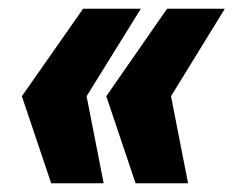

<svg xmlns="http://www.w3.org/2000/svg" viewBox="-20 -530 534 439"><path d="M97 -111 30 -310 170 -510H302L178 -310L217 -111ZM290 -111 223 -310 362 -510H494L371 -310L410 -111Z"/></svg>

Font: Saira Semi Condensed Black
Style: Italic
Weight: 900
Width: 4
Italic angle: -12°
Designer: Hector Gatti with collaboration of the Omnibus-Type team
Foundry: Omnibus-Type
Version: Version 1.001; ttfautohint (v1.8)